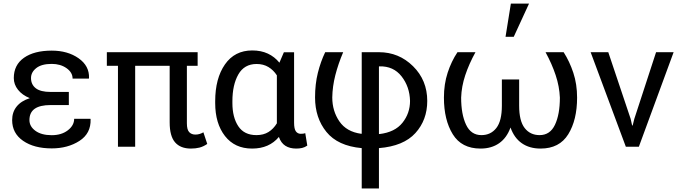

<svg xmlns="http://www.w3.org/2000/svg" viewBox="-20 -820 3801 1073"><path d="M262.7 -232.9Q203.6 -232.9 174.1 -212.2Q144.5 -191.4 144.5 -148.9Q144.5 -113.3 178 -88.9Q211.4 -64.5 269 -64.5Q323.7 -64.5 359.1 -91.8Q394.5 -119.1 394.5 -156.2H485.4L486.3 -153.3Q488.8 -74.2 423.8 -32.5Q358.9 9.3 269 9.3Q170.4 9.3 109.1 -33Q47.9 -75.2 47.9 -148.9Q47.9 -193.4 73 -224.6Q98.1 -255.9 146.5 -271.5Q104 -288.6 80.6 -318.4Q57.1 -348.1 57.1 -383.8Q57.1 -457 114 -497.1Q170.9 -537.1 269 -537.1Q358.4 -537.1 419.2 -494.4Q480 -451.7 477.5 -383.8L476.6 -380.9H385.7Q385.7 -415 351.8 -439Q317.9 -462.9 269 -462.9Q212.4 -462.9 182.9 -439.7Q153.3 -416.5 153.3 -383.8Q153.3 -347.7 179.9 -326.9Q206.5 -306.2 262.7 -306.2H364.7V-232.9Z M1084.5 -452.1H1024.4V-130.9Q1024.4 -95.2 1037.4 -81.5Q1050.3 -67.9 1072.3 -67.9Q1084.5 -67.9 1096.2 -71.5Q1107.9 -75.2 1116.7 -80.6L1138.2 -15.6Q1116.2 -0.5 1094.5 4.9Q1072.8 10.3 1046.9 10.3Q988.8 10.3 958.5 -24.4Q928.2 -59.1 928.2 -136.2V-452.1H735.4V0H639.2V-452.1H577.1V-528.3H1084.5Z M1623.5 -527.8V-134.8Q1623.5 -99.6 1633.5 -85.9Q1643.6 -72.3 1660.6 -72.3Q1668 -72.3 1674.3 -73Q1680.7 -73.7 1686 -75.7L1697.3 -6.3Q1683.1 3.4 1668.5 6.8Q1653.8 10.3 1635.7 10.3Q1599.1 10.3 1574.7 -5.4Q1550.3 -21 1538.6 -54.7Q1511.7 -22.5 1474.4 -6.1Q1437 10.3 1388.7 10.3Q1292 10.3 1237.3 -59.8Q1182.6 -129.9 1182.6 -244.1V-254.4Q1182.6 -381.8 1237.1 -460Q1291.5 -538.1 1389.6 -538.1Q1439 -538.1 1476.8 -520.5Q1514.6 -502.9 1541.5 -469.7L1566.4 -527.8ZM1278.8 -244.1Q1278.8 -164.1 1311.8 -114.5Q1344.7 -64.9 1413.1 -64.9Q1452.6 -64.9 1480.5 -82.3Q1508.3 -99.6 1527.3 -130.9V-134.8V-398.9Q1508.3 -428.2 1480.2 -445.3Q1452.1 -462.4 1414.1 -462.4Q1345.2 -462.4 1312 -404.1Q1278.8 -345.7 1278.8 -254.4Z M2097.7 -528.3Q2209 -528.3 2288.3 -450Q2367.7 -371.6 2367.7 -255.9Q2367.7 -149.4 2301.5 -76.4Q2235.4 -3.4 2097.7 7.8V233.4H2001.5V7.8Q1867.7 -4.4 1804.2 -82.8Q1740.7 -161.1 1740.7 -275.4Q1740.7 -350.1 1756.3 -412.8Q1772 -475.6 1797.4 -528.3H1897.9Q1870.1 -462.9 1854 -399.9Q1837.9 -336.9 1836.9 -275.4Q1836.9 -199.7 1876.7 -141.6Q1916.5 -83.5 1998.5 -72.3L2001.5 -73.2V-528.3ZM2271.5 -255.9Q2269.5 -335.4 2224.1 -393.3Q2178.7 -451.2 2100.6 -449.2L2097.7 -448.2V-71.8L2100.6 -70.8Q2187 -81.1 2229.2 -134Q2271.5 -187 2271.5 -255.9Z M2637.2 -528.3Q2601.1 -462.9 2580.1 -399.7Q2559.1 -336.4 2557.1 -274.4Q2557.1 -181.6 2584.5 -123.3Q2611.8 -64.9 2670.4 -64.9Q2722.7 -64.9 2753.7 -104.5Q2784.7 -144 2784.7 -229.5V-376H2881.3V-229.5Q2881.3 -144 2912.1 -104.5Q2942.9 -64.9 2995.6 -64.9Q3054.2 -64.9 3081.5 -122.8Q3108.9 -180.7 3108.9 -274.4Q3106.4 -336.4 3085.4 -399.7Q3064.5 -462.9 3028.8 -528.3H3129.9Q3163.1 -476.6 3184.1 -413.1Q3205.1 -349.6 3205.1 -274.4Q3205.1 -149.9 3155.8 -69.8Q3106.4 10.3 3001 10.3Q2939 10.3 2896.2 -19.5Q2853.5 -49.3 2833 -107.4Q2812 -49.3 2769.3 -19.5Q2726.6 10.3 2665.5 10.3Q2559.6 10.3 2510.3 -69.8Q2460.9 -149.9 2460.9 -274.4Q2460.9 -350.1 2481.7 -413.6Q2502.4 -477.1 2536.6 -528.3ZM2835 -799.8H2936.5L2851.1 -614.3H2805.2Z M3504.4 -155.8 3512.7 -118.7H3515.6L3524.9 -155.8L3646.5 -528.3H3744.6L3550.3 0H3477.5L3280.8 -528.3H3379.4Z"/></svg>

Font: GeogebraSans
Style: Regular
Weight: 400
Designer: Google
Version: Version 1.100140; 2013